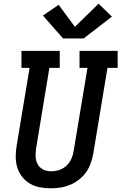

<svg xmlns="http://www.w3.org/2000/svg" viewBox="-20 -1010 656 1038"><path d="M255 8Q225 8 195.5 2.5Q166 -3 141.5 -17.5Q117 -32 99.5 -54.5Q82 -77 73.5 -104.5Q65 -132 65 -162Q65 -192 70 -222L140 -643H96V-735H303V-643H247L175 -207Q173 -192 172.5 -177Q172 -162 174.5 -148Q177 -134 184 -121.5Q191 -109 202 -100.5Q213 -92 227 -88Q241 -84 256 -84Q256 -84 256 -84Q256 -84 256 -84Q278 -84 300 -91Q322 -98 339 -114Q356 -130 365.5 -151Q375 -172 378 -193L453 -643H410V-735H616V-643H561L484 -178Q479 -152 470 -126.5Q461 -101 445 -78.5Q429 -56 406.5 -38.5Q384 -21 358.5 -10.5Q333 0 306.5 4Q280 8 255 8ZM321 -802 212 -926 297 -984 385 -865 513 -990 585 -920 432 -802Z"/></svg>

Font: Iosevka Slab SmBdExObl
Style: Regular
Weight: 600
Width: 7
Italic angle: -9°
Monospace: yes
Designer: Belleve Invis
Foundry: Belleve Invis
Version: Version 11.1.0; ttfautohint (v1.8.3)